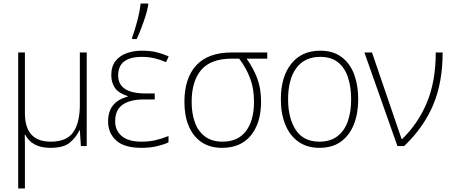

<svg xmlns="http://www.w3.org/2000/svg" viewBox="-20 -827 2560 1087"><path d="M471 -530V0H438L432 -90H430Q410 -48 374.5 -19Q339 10 266 10Q210 10 175 -10Q140 -30 123 -64H120Q121 -44 121 -19Q121 6 121 31V240H83V-530H121V-186Q121 -25 267 -25Q358 -25 395 -79Q432 -133 432 -233V-530Z M856 -298V-264H796Q717 -264 674.5 -234.5Q632 -205 632 -141Q632 -88 669.5 -56.5Q707 -25 781 -25Q826 -25 863 -34Q900 -43 934 -57V-21Q909 -9 869.5 0.5Q830 10 780 10Q684 10 638 -31.5Q592 -73 592 -140Q592 -251 703 -280V-283Q652 -299 631 -329Q610 -359 610 -402Q610 -451 634 -481.5Q658 -512 697.5 -526Q737 -540 783 -540Q831 -540 865.5 -531.5Q900 -523 935 -508L920 -475Q891 -488 857 -496.5Q823 -505 783 -505Q649 -505 649 -400Q649 -298 804 -298ZM728 -606V-614Q742 -652 756.5 -706Q771 -760 776 -807H819V-797Q814 -768 803 -733.5Q792 -699 779 -665.5Q766 -632 754 -606Z M1458 -251Q1458 -132 1401 -61Q1344 10 1237 10Q1168 10 1120.5 -22.5Q1073 -55 1048.5 -113.5Q1024 -172 1024 -250Q1024 -384 1091 -457Q1158 -530 1293 -530H1493V-495H1376Q1414 -442 1436 -384.5Q1458 -327 1458 -251ZM1065 -250Q1065 -184 1083.5 -133.5Q1102 -83 1141 -54Q1180 -25 1239 -25Q1328 -25 1373 -85.5Q1418 -146 1418 -250Q1418 -326 1396 -384Q1374 -442 1334 -495H1293Q1174 -495 1119.5 -431.5Q1065 -368 1065 -250Z M2008 -265Q2008 -185 1983.5 -123Q1959 -61 1910.5 -25.5Q1862 10 1788 10Q1718 10 1669 -25Q1620 -60 1595 -122Q1570 -184 1570 -265Q1570 -392 1629 -466Q1688 -540 1793 -540Q1866 -540 1914 -504Q1962 -468 1985 -406Q2008 -344 2008 -265ZM1611 -265Q1611 -158 1654.5 -91.5Q1698 -25 1788 -25Q1850 -25 1890 -55.5Q1930 -86 1949 -140Q1968 -194 1968 -265Q1968 -333 1950.5 -387.5Q1933 -442 1894.5 -473.5Q1856 -505 1793 -505Q1704 -505 1657.5 -441.5Q1611 -378 1611 -265Z M2043 -530H2086L2232 -103Q2236 -89 2243 -71Q2250 -53 2254 -39H2256Q2348 -128 2397.5 -248Q2447 -368 2447 -530H2486Q2486 -359 2432 -232Q2378 -105 2268 0H2230Z"/></svg>

Font: Noto Sans Disp ExtLt
Style: Regular
Weight: 200
Designer: Monotype Design Team
Foundry: Monotype Imaging Inc.
Version: Version 2.000;GOOG;noto-source:20170915:90ef993387c0